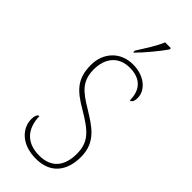

<svg xmlns="http://www.w3.org/2000/svg" viewBox="-295 -981 1040 1040"><g transform="rotate(45 225.0 -460.5)"><path d="M200 -784V-771H203C243 -811 305 -886 328 -921V-931H284C266 -886 229 -830 200 -784ZM235 10C346 10 401 -62 401 -170C401 -285 323 -329 239 -381C157 -430 114 -467 114 -555C114 -637 158 -699 246 -699C326 -699 371 -656 371 -574C384 -574 392 -587 392 -614C392 -671 334 -724 246 -724C147 -724 86 -651 86 -561C86 -454 133 -410 226 -356C331 -294 373 -255 373 -166C373 -73 329 -15 235 -15C137 -15 87 -74 85 -167C71 -167 65 -146 65 -125C65 -61 118 10 235 10Z"/></g></svg>

Font: Noto Serif Thai SemiCondensed Thin
Style: Regular
Weight: 100
Width: 4
Designer: Monotype Design Team
Foundry: Monotype Imaging Inc.
Version: Version 2.002